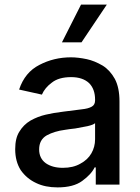

<svg xmlns="http://www.w3.org/2000/svg" viewBox="-20 -802 609 834"><path d="M137 -7Q96 -26 70 -63Q46 -101 46 -154Q46 -202 64 -230Q82 -260 112 -278Q144 -296 179 -304Q213 -312 255 -317L334 -327Q364 -330 379 -339Q393 -347 393 -366V-369Q393 -415 367 -441Q339 -467 289 -467Q235 -467 205 -443Q175 -421 162 -391L63 -413Q88 -488 151 -520Q214 -553 288 -553Q319 -553 357 -545Q390 -538 426 -517Q458 -497 479 -459Q499 -421 499 -362V0H396V-75H391Q377 -45 337 -16Q299 12 230 12Q176 12 137 -7ZM329 -91Q361 -108 377 -136Q393 -164 393 -197V-267Q386 -260 360 -254Q342 -250 307 -244Q279 -241 262 -238Q216 -232 183 -214Q150 -195 150 -153Q150 -114 179 -93Q208 -73 253 -73Q298 -73 329 -91ZM444 -782 334 -618H249L332 -782Z"/></svg>

Font: Sinter Medium
Style: Regular
Weight: 500
Foundry: Adobe & rsms
Version: Version 1.000